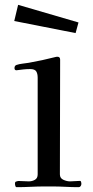

<svg xmlns="http://www.w3.org/2000/svg" viewBox="-20 -776 384 795"><path d="M317 -15Q317 -10 314 -5.5Q311 -1 306 -1Q278 -1 250.5 -2.5Q223 -4 194 -4H167Q137 -4 107.5 -2.5Q78 -1 49 -1Q45 -1 43.5 -6Q42 -11 42 -14Q42 -19 43 -21.5Q44 -24 49 -25Q54 -27 60.5 -26.5Q67 -26 73 -26Q80 -26 86 -25.5Q92 -25 99 -25Q113 -25 124.5 -31.5Q136 -38 136 -54V-454Q136 -471 130 -480.5Q124 -490 105 -490Q91 -490 76.5 -488.5Q62 -487 48 -485Q40 -485 40 -494Q40 -504 48 -507Q60 -511 73.5 -512.5Q87 -514 99 -516Q127 -521 155 -527Q183 -533 210 -540Q213 -541 218 -541Q229 -541 229 -529Q229 -411 228.5 -292Q228 -173 228 -54Q228 -38 242.5 -31.5Q257 -25 270 -25Q280 -25 290.5 -26Q301 -27 311 -27Q315 -27 316 -22Q317 -17 317 -15ZM305 -683 293 -639 39 -689 55 -756Z"/></svg>

Font: Kaisei Tokumin
Style: Regular
Weight: 400
Designer: Font-Kai, 金井和夫
Foundry: KAZUO KANAI
Version: Version 5.003